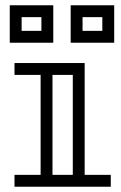

<svg xmlns="http://www.w3.org/2000/svg" viewBox="-20 -708 460 728"><path d="M301 -45H400V0H35V-45H134V-424H35V-469H301ZM256 -424H179V-45H256ZM182 -546H17V-688H182ZM137 -643H62V-591H137ZM413 -546H248V-688H413ZM368 -643H293V-591H368Z"/></svg>

Font: Geostar
Style: Regular
Weight: 400
Designer: Joe Prince
Foundry: Joe Prince
Version: Version 1.002